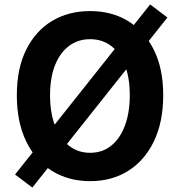

<svg xmlns="http://www.w3.org/2000/svg" viewBox="-20 -804 810 867"><path d="M126 43 48 -16 658 -784 736 -725ZM387 14Q289 14 214.5 -32.5Q140 -79 98 -166Q56 -253 56 -374Q56 -494 98 -579Q140 -664 214.5 -709Q289 -754 387 -754Q485 -754 559 -708.5Q633 -663 675 -578.5Q717 -494 717 -374Q717 -253 675 -166Q633 -79 559 -32.5Q485 14 387 14ZM387 -114Q442 -114 482 -146Q522 -178 544 -236.5Q566 -295 566 -374Q566 -453 544 -509.5Q522 -566 482 -596.5Q442 -627 387 -627Q332 -627 291.5 -596.5Q251 -566 228.5 -509.5Q206 -453 206 -374Q206 -295 228.5 -236.5Q251 -178 291.5 -146Q332 -114 387 -114Z"/></svg>

Font: Noto Sans KR Thin
Style: Bold
Weight: 700
Version: Version 2.004-H2;hotconv 1.0.118;makeotfexe 2.5.65603